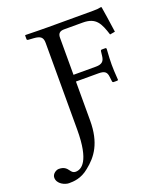

<svg xmlns="http://www.w3.org/2000/svg" viewBox="-250 -749 875 1020"><g transform="rotate(-20 188.0 -238.5)"><path d="M101 -81C101 99 50 127 17 127C3 127 -3.7 119 -11 109C-20.7 95.8 -32 82 -63 82C-77 82 -101 96 -101 118C-101 154 -59 172 -37 172C-12 172 32 171 77 133C135 87 182 25 182 -103V-323H309C343 -323 356 -314 359 -285L362 -260C362 -257 364 -252 369 -252H391L395 -255C392 -295 391 -322 391 -342C391 -362 392 -392 395 -432L391 -436H369C365 -436 362 -432 362 -428L359 -403C356 -375 344 -361 309 -361H182V-571C182 -595 194 -605 218 -605H323C398 -605 416 -565 438 -496L467 -501C461.8 -542 446.7 -638.4 445.3 -646C444.9 -648.3 443.7 -649 441.3 -649C423.8 -645.6 418.5 -645 394.3 -645H141C102 -645 61 -646 14 -647L12 -645V-625C12 -622 13 -618.5 20 -618L50 -616C88.4 -613.4 101 -602 101 -571Z"/></g></svg>

Font: Libertinus Serif
Style: Regular
Weight: 400
Designer: Philipp H. Poll
Foundry: Khaled Hosny
Version: Version 6.2